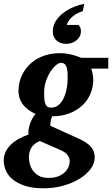

<svg xmlns="http://www.w3.org/2000/svg" viewBox="-51 -787 604 1036"><path d="M325.2 83Q325.2 65.9 314.5 50.8Q303.7 35.6 275.9 22.9L164.1 -25.9Q147.5 -19.5 136.2 -10.3Q125 -1 117.9 10.5Q110.8 22 107.9 35.2Q105 48.3 105 62Q105 78.1 109.9 97.4Q114.7 116.7 126.7 133.5Q138.7 150.4 158.9 161.6Q179.2 172.9 210 172.9Q244.1 172.9 266.4 163.1Q288.6 153.3 301.8 139.4Q314.9 125.5 320.1 110.1Q325.2 94.7 325.2 83ZM314 -359.9Q314 -377.4 313.5 -393.6Q313 -409.7 309.3 -421.9Q305.7 -434.1 297.9 -441.2Q290 -448.2 275.9 -448.2Q267.6 -448.2 252.7 -436.5Q237.8 -424.8 223.1 -403.3Q208.5 -381.8 197.8 -351.8Q187 -321.8 187 -285.2Q187 -267.6 188.2 -253.2Q189.5 -238.8 193.1 -228.3Q196.8 -217.8 204.1 -211.9Q211.4 -206.1 224.1 -206.1Q249 -206.1 266.1 -221.4Q283.2 -236.8 293.7 -260Q304.2 -283.2 309.1 -310.1Q314 -336.9 314 -359.9ZM440.9 -417Q445.3 -405.8 448.7 -389.4Q452.1 -373 452.1 -355Q452.1 -317.9 437.7 -282.7Q423.3 -247.6 395.3 -220.2Q367.2 -192.9 325.7 -176.3Q284.2 -159.7 230 -159.2Q224.6 -145 222.2 -130.6Q219.7 -116.2 221.2 -107.9L354 -47.9Q377.9 -37.6 397.5 -27.1Q417 -16.6 430.9 -3.9Q444.8 8.8 452.4 24.9Q460 41 460 63Q460 94.7 438 124.5Q416 154.3 378.4 177.5Q340.8 200.7 290.8 214.8Q240.7 229 184.1 229Q124.5 229 83.7 215.6Q43 202.1 17.3 180.9Q-8.3 159.7 -19.5 132.8Q-30.8 106 -30.8 79.1Q-30.8 53.7 -20.5 32.2Q-10.3 10.7 7.8 -6.8Q25.9 -24.4 50.3 -37.8Q74.7 -51.3 103 -61Q101.1 -72.8 103.3 -87.6Q105.5 -102.5 110.6 -117.9Q115.7 -133.3 123.5 -147.5Q131.3 -161.6 141.1 -171.9Q121.1 -181.2 104.2 -193.1Q87.4 -205.1 75 -220.2Q62.5 -235.4 55.7 -254.4Q48.8 -273.4 48.8 -296.9Q48.8 -320.3 54.7 -344.5Q60.5 -368.7 72.8 -391.1Q85 -413.6 103.3 -433.3Q121.6 -453.1 146.7 -468Q171.9 -482.9 203.6 -491.5Q235.4 -500 273.9 -500Q293 -500 310.3 -497.3Q327.6 -494.6 342.3 -490.5Q356.9 -486.3 368.4 -482.2Q379.9 -478 387.2 -475.1H533.2V-417ZM233.9 -617.2Q233.9 -648.4 250.5 -674.1Q267.1 -699.7 292.2 -718.5Q317.4 -737.3 347.2 -749.5Q377 -761.7 403.8 -766.6L395.5 -726.6Q383.3 -723.1 369.4 -716.3Q355.5 -709.5 343.3 -700Q331.1 -690.4 321.8 -678.2Q312.5 -666 309.6 -652.3H372.6Q379.4 -645.5 382.6 -637Q385.7 -628.4 385.7 -619.1Q385.7 -602.5 378.7 -589.8Q371.6 -577.1 360.4 -568.4Q349.1 -559.6 334.7 -554.9Q320.3 -550.3 305.7 -550.3Q290 -550.3 277.1 -554.9Q264.2 -559.6 254.4 -568.1Q244.6 -576.7 239.3 -589.1Q233.9 -601.6 233.9 -617.2Z"/></svg>

Font: Charis SIL Eur
Style: Bold Italic
Weight: 700
Italic angle: -11°
Foundry: SIL International
Version: Version 5.000